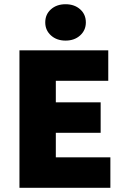

<svg xmlns="http://www.w3.org/2000/svg" viewBox="-20 -888 596 908"><path d="M72 0V-650H492V-506H244V-404H456V-260H244V-144H502V0ZM290 -696Q248 -696 221 -720.5Q194 -745 194 -782Q194 -820 221 -844Q248 -868 290 -868Q332 -868 359 -844Q386 -820 386 -782Q386 -745 359 -720.5Q332 -696 290 -696Z"/></svg>

Font: Source Sans 3 ExtraLight Black
Style: Regular
Weight: 900
Version: Version 3.052;hotconv 1.1.0;makeotfexe 2.6.0